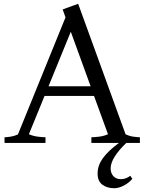

<svg xmlns="http://www.w3.org/2000/svg" viewBox="-20 -757 761 1017"><path d="M4 0V-30Q15 -30 35.5 -33Q56 -36 75 -45L327 -665L312 -707L394 -737L645 -46Q665 -36 687 -33Q709 -30 721 -30V0H464V-30Q478 -30 504 -33Q530 -36 552 -46L478 -249H216L133 -46Q156 -36 181.5 -33Q207 -30 221 -30V0ZM237 -300H460L355 -589ZM585 240Q548 240 522.5 221.5Q497 203 497 162Q497 120 524.5 81.5Q552 43 610 0H649Q611 36 588.5 71Q566 106 566 135Q566 160 580.5 176Q595 192 621 192Q635 192 648.5 186.5Q662 181 670 174L681 190Q664 211 636.5 225.5Q609 240 585 240Z"/></svg>

Font: Joan
Style: Regular
Weight: 400
Designer: Paolo Biagini
Version: Version 1.001; ttfautohint (v1.8.4.7-5d5b);gftools[0.9.30]